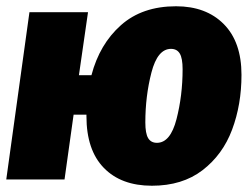

<svg xmlns="http://www.w3.org/2000/svg" viewBox="-23 -573 805 613"><path d="M748 -334Q748 -239 718 -159Q688 -79 623.5 -29.5Q559 20 462 20Q364 20 308.5 -37Q253 -94 253 -202V-207H212L183 0H-3L71 -534H258L229 -333H269Q295 -432 363 -492.5Q431 -553 539 -553Q635 -553 691.5 -496Q748 -439 748 -334ZM560 -352Q560 -387 551 -402Q542 -417 523 -417Q480 -417 460.5 -341.5Q441 -266 441 -182Q441 -147 450 -132Q459 -117 478 -117Q521 -117 540.5 -192.5Q560 -268 560 -352Z"/></svg>

Font: Fira Sans Condensed Black
Style: Italic
Weight: 900
Width: 3
Italic angle: -8°
Designer: Carrois Corporate & Edenspiekermann AG
Foundry: Carrois Corporate GbR & Edenspiekermann AG
Version: Version 4.203